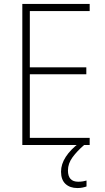

<svg xmlns="http://www.w3.org/2000/svg" viewBox="-20 -734 530 972"><path d="M434 0H93V-714H434V-678H131V-393H417V-358H131V-36H434ZM324 129Q324 186 376 186Q389 186 400.5 184Q412 182 418 180V210Q410 213 398 215.5Q386 218 372 218Q334 218 311.5 197Q289 176 289 135Q289 97 313 60Q337 23 382 -11L406 0Q370 31 347 62.5Q324 94 324 129Z"/></svg>

Font: Noto Sans Gujarati UI SemiCondensed ExtraLight
Style: Regular
Weight: 200
Width: 4
Designer: Jelle Bosma - Monotype Design Team, Universal Thirst
Foundry: Monotype Imaging Inc.
Version: Version 2.106; ttfautohint (v1.8.4.7-5d5b)